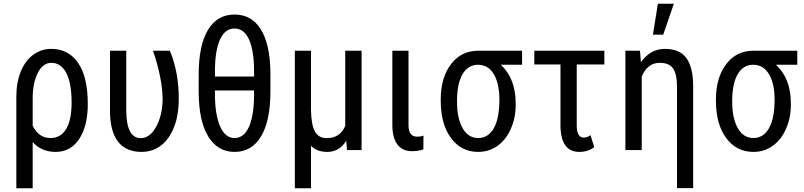

<svg xmlns="http://www.w3.org/2000/svg" viewBox="-20 -798 4276 1021"><path d="M252.4 -538.1Q344.2 -538.1 395.5 -463.4Q446.8 -388.7 446.8 -244.1Q446.8 -128.4 401.4 -59.3Q356 9.8 275.9 9.8Q200.2 9.8 153.8 -42.5V203.1H66.9V-283.7Q66.9 -359.9 90.6 -417.7Q114.3 -475.6 156.7 -506.8Q199.2 -538.1 252.4 -538.1ZM153.8 -129.4Q185.5 -64 249 -64Q301.8 -64 331.3 -111.1Q360.8 -158.2 360.8 -254.4Q360.8 -356 332.5 -409.9Q304.2 -463.9 252.4 -463.9Q208.5 -463.9 181.2 -410.6Q153.8 -357.4 153.8 -275.9Z M651.4 -528.3V-214.4Q651.4 -63.5 728 -63.5Q777.8 -63.5 811.3 -125.7Q844.7 -188 844.7 -274.4Q842.3 -386.2 793.5 -528.3H883.3Q930.7 -414.1 930.7 -274.4Q930.7 -145 877 -67.6Q823.2 9.8 731.9 9.8Q649.9 9.8 607.7 -44.9Q565.4 -99.6 564.9 -206.1V-528.3Z M1418 -312.5Q1418 -155.8 1368.4 -73Q1318.8 9.8 1227.5 9.8Q1137.2 9.8 1087.2 -72.5Q1037.1 -154.8 1036.6 -309.1V-402.8Q1036.6 -556.6 1085.7 -638.7Q1134.8 -720.7 1227.1 -720.7Q1318.4 -720.7 1367.2 -641.6Q1416 -562.5 1418 -414.1ZM1123 -391.1H1331.1V-418Q1331.1 -528.8 1304.4 -587.6Q1277.8 -646.5 1227.1 -646.5Q1176.8 -646.5 1149.9 -587.6Q1123 -528.8 1123 -418ZM1331.1 -316.9H1123V-297.9Q1123 -189.5 1150.1 -126.7Q1177.2 -64 1227.5 -64Q1277.8 -64 1304.4 -125Q1331.1 -186 1331.1 -298.3Z M1633.8 -528.3V-214.8Q1634.8 -137.2 1653.8 -100.3Q1672.9 -63.5 1717.3 -63.5Q1789.1 -63.5 1815.9 -128.9V-528.3H1902.8V0H1825.2L1821.3 -49.8Q1785.2 9.8 1720.7 9.8Q1664.6 9.8 1633.8 -22.9V203.1H1547.9V-528.3Z M2152.3 -528.3V-128.4Q2153.8 -71.3 2197.8 -71.3Q2220.2 -71.3 2231.9 -77.1L2231.4 -3.4Q2203.6 5.9 2170.4 5.9Q2120.1 5.9 2093.3 -29.8Q2066.4 -65.4 2066.4 -134.3V-528.3Z M2756.3 -453.6H2643.1Q2722.2 -380.4 2722.2 -248.5V-239.7Q2722.2 -171.4 2696.5 -113Q2670.9 -54.7 2625.7 -22.5Q2580.6 9.8 2522.9 9.8Q2432.6 9.8 2378.2 -64.2Q2323.7 -138.2 2323.7 -261.7V-269Q2323.7 -384.3 2377.9 -456.3Q2432.1 -528.3 2523.4 -528.3H2756.3ZM2410.2 -258.3Q2410.2 -169.4 2439.9 -116.7Q2469.7 -64 2522.9 -64Q2576.2 -64 2606 -116.2Q2635.7 -168.5 2635.7 -269Q2635.7 -353 2606 -403.3Q2576.2 -453.6 2522 -453.6Q2468.8 -453.6 2439.5 -403.3Q2410.2 -353 2410.2 -258.3Z M3193.8 -455.1H3046.9V-131.3Q3046.9 -66.4 3084 -66.4Q3103 -66.4 3120.1 -79.1L3140.1 -15.6Q3106.9 9.8 3060.1 9.8Q2963.4 9.8 2960.4 -126.5V-455.1H2821.3V-528.3H3193.8Z M3383.3 -528.3 3388.2 -466.8Q3438 -538.1 3515.6 -538.1Q3593.8 -538.1 3629.4 -490Q3665 -441.9 3666 -344.2V202.6H3580.1V-337.4Q3580.1 -403.8 3559.3 -433.8Q3538.6 -463.9 3488.3 -463.9Q3422.9 -463.9 3392.6 -390.6V0H3305.7V-528.3ZM3478.5 -778.3H3563.5L3506.8 -613.8H3452.1Z M4219.7 -453.6H4106.4Q4185.5 -380.4 4185.5 -248.5V-239.7Q4185.5 -171.4 4159.9 -113Q4134.3 -54.7 4089.1 -22.5Q4043.9 9.8 3986.3 9.8Q3896 9.8 3841.6 -64.2Q3787.1 -138.2 3787.1 -261.7V-269Q3787.1 -384.3 3841.3 -456.3Q3895.5 -528.3 3986.8 -528.3H4219.7ZM3873.5 -258.3Q3873.5 -169.4 3903.3 -116.7Q3933.1 -64 3986.3 -64Q4039.6 -64 4069.3 -116.2Q4099.1 -168.5 4099.1 -269Q4099.1 -353 4069.3 -403.3Q4039.6 -453.6 3985.4 -453.6Q3932.1 -453.6 3902.8 -403.3Q3873.5 -353 3873.5 -258.3Z"/></svg>

Font: Roboto Condensed
Style: Regular
Weight: 400
Designer: Google
Version: Version 2.001047; 2015